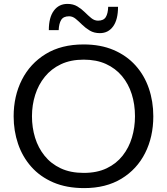

<svg xmlns="http://www.w3.org/2000/svg" viewBox="-20 -954 857 985"><path d="M412 11Q321.5 11 253.5 -18.2Q185.5 -47.5 140.2 -98.8Q95 -150 72.5 -216.5Q50 -283 50 -357Q50 -461 92.2 -544.5Q134.5 -628 214.5 -677Q294.5 -726 409 -726Q496 -726 562.8 -697.5Q629.5 -669 675 -618.5Q720.5 -568 743.5 -501Q766.5 -434 766.5 -357.5Q766.5 -252 724.5 -168.8Q682.5 -85.5 603 -37.2Q523.5 11 412 11ZM409.5 -67Q478 -67 527.5 -90.8Q577 -114.5 609.2 -155.5Q641.5 -196.5 657 -248.8Q672.5 -301 672.5 -357.5Q672.5 -418.5 655.8 -471.2Q639 -524 605.8 -563.8Q572.5 -603.5 523.5 -625.8Q474.5 -648 409.5 -648Q342.5 -648 292.8 -624.5Q243 -601 210 -560.2Q177 -519.5 160.5 -467.2Q144 -415 144 -357.5Q144 -299.5 160 -247.5Q176 -195.5 208.8 -154.8Q241.5 -114 291.5 -90.5Q341.5 -67 409.5 -67ZM492.5 -784Q462.5 -784 440.8 -797Q419 -810 401.5 -827.2Q384 -844.5 368.2 -857.5Q352.5 -870.5 334.5 -870.5Q305.5 -870.5 294 -852Q282.5 -833.5 281 -799.5H230.5Q230.5 -864.5 256.2 -899.2Q282 -934 326 -934Q355.5 -934 377 -921Q398.5 -908 415.5 -891Q432.5 -874 448.5 -861Q464.5 -848 483 -848Q511.5 -848 522.8 -866.5Q534 -885 535 -919H585.5Q585.5 -853.5 560.5 -818.8Q535.5 -784 492.5 -784Z"/></svg>

Font: Commissioner Thin
Style: Regular
Weight: 400
Version: Version 1.000